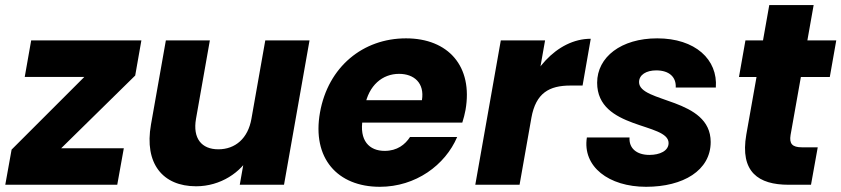

<svg xmlns="http://www.w3.org/2000/svg" viewBox="-40 -714 3251 742"><path d="M506.4 -557.9H80.5L55.6 -416.8H286L4.8 -135.8L-19.6 0H413.1L438.5 -141.1H196.5L482.5 -422.1Z M1156.2 -557.9H985.2L886.6 0H1057.6ZM771 -557.9H601L543.4 -232.3C517 -82.5 588.3 5.9 717.8 5.9C812.2 5.9 892.1 -47.8 928.2 -116.3L931.7 -255.1C918.4 -178.9 869.2 -137 803.7 -137C739.2 -137 704.2 -178.9 717.5 -255.1Z M1339.4 -240.2H1746.6C1752 -256.5 1756 -273.5 1759 -288.9C1788.6 -457.9 1692.3 -565.8 1529 -565.8C1362.8 -565.8 1228.1 -455.9 1196.6 -279.2C1165.1 -102.5 1264.1 7.9 1427.9 7.9C1566.6 7.9 1680.4 -75.9 1726.8 -184.6H1544.6C1525.6 -155.3 1494.9 -130.9 1446.5 -130.9C1387.1 -130.9 1347.1 -170.6 1361.9 -254.7L1370 -303.5C1384.7 -384.2 1437.9 -428.6 1502.2 -428.6C1559.8 -428.6 1601.4 -393.6 1590.6 -326.9H1355.4Z M2013.6 -258.8C2030.9 -354.7 2082.6 -383.4 2164.5 -383.4H2211.4L2243 -564.2C2111.1 -564.2 1999.8 -433.2 1974.3 -290.5ZM1796.8 0H1967.9L2066.5 -557.9H1895.4Z M2456.9 7.9C2600.1 7.9 2706.5 -55.2 2706.5 -165.2C2706.5 -337.3 2429.7 -315.4 2429.7 -396.7C2429.7 -425 2457.6 -442 2496.1 -442C2546.3 -442 2573.8 -416 2571.4 -375.6H2726.4C2734.7 -484.2 2646.6 -565.8 2499.9 -565.8C2360.4 -565.8 2267.7 -493.4 2267.7 -394.3C2267.7 -212.1 2543.8 -241.2 2543.8 -161.2C2543.8 -131.1 2510.2 -115.3 2469.7 -115.3C2420.2 -115.3 2390 -141.2 2392.9 -182.7H2228C2210.4 -69.8 2312.8 7.9 2456.9 7.9Z M2844.2 -194.2C2818.9 -48.9 2891.4 0 3007.4 0H3094.2L3120.2 -144.7H3059.2C3021.2 -144.7 3009.8 -159 3015.2 -192.1L3104.4 -694.3H2932.9ZM3166.8 -416.3 3191.8 -557.9H2840.8L2815.8 -416.3Z"/></svg>

Font: Poppins Devanagari Thin
Style: Italic
Weight: 100
Italic angle: -10°
Designer: Ninad Kale (Devanagari), Jonny Pinhorn (Latin)
Foundry: Indian Type Foundry
Version: 4.005